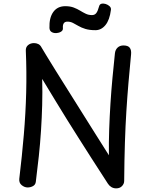

<svg xmlns="http://www.w3.org/2000/svg" viewBox="-20 -1026 822 1056"><path d="M177 -26Q175 -10 161.5 -2.5Q148 5 132 5Q115 5 99.5 -7.5Q84 -20 86 -42Q101 -167 111 -284.5Q121 -402 124 -516.5Q127 -631 122 -747Q121 -767 134.5 -778Q148 -789 167 -789Q180 -789 191 -783.5Q202 -778 209 -764Q216 -752 235.5 -720Q255 -688 284.5 -640.5Q314 -593 350 -536Q386 -479 425 -416.5Q464 -354 503.5 -291.5Q543 -229 579 -172Q578 -242 580.5 -313.5Q583 -385 587.5 -456Q592 -527 598.5 -596.5Q605 -666 612 -732Q614 -752 626.5 -764Q639 -776 659 -776Q684 -776 693.5 -763.5Q703 -751 701 -728Q693 -646 686.5 -569.5Q680 -493 675 -413.5Q670 -334 667 -241Q664 -148 663 -31Q663 -15 651 -2.5Q639 10 619 10Q605 10 593.5 3.5Q582 -3 574 -15Q522 -95 483 -156Q444 -217 412 -267.5Q380 -318 350 -366Q320 -414 287 -468.5Q254 -523 212 -592Q214 -519 212 -448Q210 -377 205.5 -307Q201 -237 193.5 -167Q186 -97 177 -26ZM505 -860Q472 -860 449.5 -867Q427 -874 411 -883.5Q395 -893 381 -900Q367 -907 351 -907Q323 -907 326 -871Q327 -859 316 -852Q305 -845 290.5 -844Q276 -843 264.5 -849.5Q253 -856 252 -872Q250 -928 273 -960Q296 -992 339 -992Q366 -992 385.5 -984.5Q405 -977 420.5 -967.5Q436 -958 451.5 -950.5Q467 -943 486 -943Q501 -943 509.5 -954Q518 -965 525 -991Q528 -1003 538.5 -1005.5Q549 -1008 561.5 -1004Q574 -1000 583 -991.5Q592 -983 590 -971Q583 -916 560 -888Q537 -860 505 -860Z"/></svg>

Font: Playpen Sans Arabic
Style: Regular
Weight: 400
Designer: Azza Alameddine, Laura Meseguer, Veronika Burian, José Scaglione
Foundry: TypeTogether
Version: Version 2.000